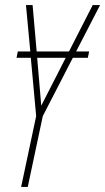

<svg xmlns="http://www.w3.org/2000/svg" viewBox="-20 -734 413 754"><path d="M63 0H89L148 -278L266 -507H325L330 -532H279L373 -714H344L251 -532H124L108 -714H82L99 -532H50L45 -507H101L122 -278ZM142 -319 126 -507H238Z"/></svg>

Font: Noto Sans ExtraCondensed Thin
Style: Italic
Weight: 100
Width: 2
Italic angle: -12°
Designer: Monotype Design Team
Foundry: Monotype Imaging Inc.
Version: Version 2.013